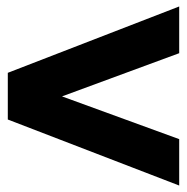

<svg xmlns="http://www.w3.org/2000/svg" viewBox="-20 -555 573 588"><path d="M528.8 -392.1 169.9 -259.8 528.8 -128.9V13.2L3.9 -189V-332L528.8 -535.2Z"/></svg>

Font: Archivo-RBTV
Style: Regular
Weight: 500
Designer: Hector Gatti
Foundry: Hector Gatti
Version: ""